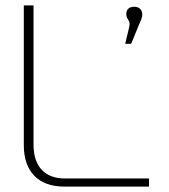

<svg xmlns="http://www.w3.org/2000/svg" viewBox="-20 -690 625 710"><path d="M68 -670V-153C68 -56 122 0 217 0H531V-30H220C145 -30 104 -75 104 -155V-670ZM443 -528H465L492 -594C500 -614 506 -623 506 -636V-637C506 -655 493 -665 477 -665C457 -665 447 -655 447 -638C447 -616 464 -617 458 -591Z"/></svg>

Font: LT Wave Text Thin
Style: Regular
Weight: 100
Designer: Daniel Lyons
Version: Version 2.5 (Glyphs App)